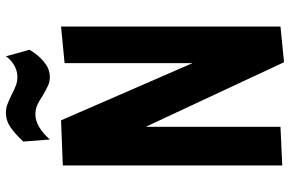

<svg xmlns="http://www.w3.org/2000/svg" viewBox="-186 -791 983 651"><g transform="rotate(-90 305.5 -465.5)"><path d="M420 6 201 -463V-6L70 0V-744L223 -750L417 -304V-738L541 -750V-6ZM307 -812Q288 -825 274 -831Q260 -837 243 -837Q202 -837 158 -788L151 -878Q176 -905 199 -921Q222 -937 249 -937Q263 -937 275.5 -932.5Q288 -928 309 -918Q328 -908 341.5 -903Q355 -898 370 -898Q392 -898 411.5 -910Q431 -922 440 -937L462 -858Q462 -855 449 -837Q436 -819 415.5 -803.5Q395 -788 370 -788Q354 -788 341 -794Q328 -800 307 -812Z"/></g></svg>

Font: Francois One
Style: Regular
Weight: 400
Designer: Vernon Adams
Foundry: Vernon Adams
Version: Version 2.000